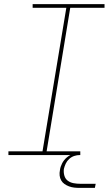

<svg xmlns="http://www.w3.org/2000/svg" viewBox="-20 -755 540 935"><path d="M21 0V-18H187L303 -717H139V-735H489V-717H322L207 -18H371V0ZM367 160Q354 160 341 158.5Q328 157 316 152.5Q304 148 294 141Q284 134 278 123.5Q272 113 270.5 100Q269 87 272 73Q274 57 282.5 40.5Q291 24 305 12Q319 0 336 -5Q353 -10 370 -10L369 0Q355 0 341.5 4.5Q328 9 317 19Q306 29 300 42Q294 55 291 68Q289 85 293.5 100.5Q298 116 310 125Q322 134 338 137Q354 140 371 140H446L442 160Z"/></svg>

Font: Iosevka Curly Slab ThObl
Style: Regular
Weight: 100
Italic angle: -9°
Monospace: yes
Designer: Belleve Invis
Foundry: Belleve Invis
Version: Version 11.0.0; ttfautohint (v1.8.3)